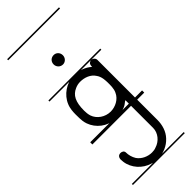

<svg xmlns="http://www.w3.org/2000/svg" viewBox="-234 -491 750 750"><g transform="rotate(-45 141.0 -115.5)"><path d="M-2.5 -463V-457H284V-463ZM-2.5 -235V-229H284V-235ZM-2.5 -4V8H284V-4ZM-2.5 226V232H284V226ZM137 -234C96 -234 57 -207 42 -170C35 -154 34 -134 34 -121C34 -87 36 -78 40 -66C53 -29 89 0 129 0C152 0 175 0 195 -12C200 -15 207 -22 211 -23V130C211 158 190 183 163 191C156 194 148 195 140 195C117 195 93 184 80 165C72 152 68 137 68 123C68 114 60 109 51 109C48 109 44 110 41 112C36 116 34 122 34 128C34 132 35 137 35 141C40 180 70 213 108 224C118 228 129 229 139 229C169 229 198 217 218 195C237 175 245 147 245 120V-212C245 -221 236 -229 227 -229C224 -229 222 -228 219 -226C212 -223 211 -214 211 -207C191 -225 164 -234 137 -234ZM137 -199C161 -199 186 -190 199 -169C210 -154 211 -133 211 -118C211 -109 212 -86 204 -71C193 -46 165 -32 139 -32C109 -32 81 -51 72 -78C69 -88 68 -98 68 -108C68 -157 81 -181 109 -193C118 -197 127 -199 137 -199ZM162.5 -320C162.5 -335 151.5 -346 137.5 -346C122.5 -346 111.5 -335 111.5 -320C111.5 -306 122.5 -294 137.5 -294C151.5 -294 162.5 -306 162.5 -320Z"/></g></svg>

Font: LetsTraceRuled
Style: Medium
Weight: 500
Version: Version 003.000